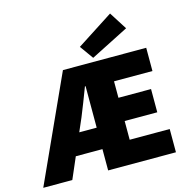

<svg xmlns="http://www.w3.org/2000/svg" viewBox="-149 -1026 1129 1149"><g transform="rotate(-15 416.0 -452.0)"><path d="M308 -348C330 -400 352 -460 376 -522H380V-265H272ZM-22 0H158L215 -132H380V0H800V-144H552V-260H754V-404H552V-506H790V-650H274ZM468 -674 704 -794 634 -904 408 -758Z"/></g></svg>

Font: Source Sans Pro Black
Style: Regular
Weight: 900
Designer: Paul D. Hunt
Foundry: Adobe Systems Incorporated
Version: Version 3.006;hotconv 1.0.111;makeotfexe 2.5.65597